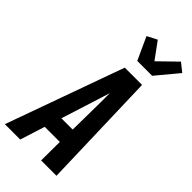

<svg xmlns="http://www.w3.org/2000/svg" viewBox="-324 -1063 1131 1131"><g transform="rotate(45 242.0 -497.0)"><path d="M-21 0 243 -735H387L409 0H281L282 -155H156L107 0ZM190 -260H284L287 -490Q287 -509 287 -528Q287 -547 287 -566Q281 -547 275 -528Q269 -509 263 -490ZM267 -815 202 -957 264 -989 340 -885 452 -994 505 -952 391 -815Z"/></g></svg>

Font: Iosevka Extrabold
Style: Italic
Weight: 800
Italic angle: -9°
Monospace: yes
Designer: Belleve Invis
Foundry: Belleve Invis
Version: Version 32.5.0; ttfautohint (v1.8.4)